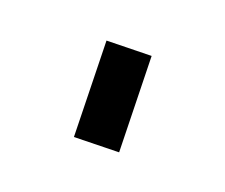

<svg xmlns="http://www.w3.org/2000/svg" viewBox="-47 -556 346 295"><g transform="rotate(-20 126.0 -408.0)"><path d="M48.8 -369.6 146.5 -491.7 203.6 -445.8 106 -323.7Z"/></g></svg>

Font: Eligible
Style: Regular
Weight: 500
Version: Version 1.1